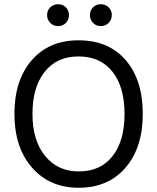

<svg xmlns="http://www.w3.org/2000/svg" viewBox="-20 -877 740 905"><path d="M653 -340Q653 -181 571.5 -86.5Q490 8 351 8Q214 8 131 -87Q48 -182 48 -340Q48 -499 129.5 -593Q211 -687 350 -687Q492 -687 572.5 -593.5Q653 -500 653 -340ZM133 -340Q133 -215 192.5 -142Q252 -69 351 -69Q454 -69 510.5 -141Q567 -213 567 -340Q567 -467 510 -539Q453 -611 350 -611Q248 -611 190.5 -538.5Q133 -466 133 -340ZM492 -842.5Q507 -828 507 -806Q507 -784 492 -769Q477 -754 455 -754Q433 -754 418.5 -769Q404 -784 404 -806Q404 -828 418.5 -842.5Q433 -857 455 -857Q477 -857 492 -842.5ZM290.5 -842.5Q305 -828 305 -806Q305 -784 290.5 -769Q276 -754 254 -754Q232 -754 217 -769Q202 -784 202 -806Q202 -828 217 -842.5Q232 -857 254 -857Q276 -857 290.5 -842.5Z"/></svg>

Font: Hind Guntur
Style: Regular
Weight: 400
Designer: Manushi Parikh, Hitesh Malaviya
Foundry: Indian Type Foundry
Version: Version 1.002;PS 1.0;hotconv 1.0.86;makeotf.lib2.5.63406; tt